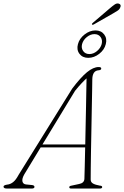

<svg xmlns="http://www.w3.org/2000/svg" viewBox="-48 -1097 721 1117"><path d="M93.5 -83Q79 -57.5 82.5 -41.8Q86 -26 103 -24L138 -20.5Q152.5 -19 152.5 -9.5Q152.5 0 135.5 0H-6Q-27.5 0 -27.5 -11Q-27.5 -20 -6 -23Q11.5 -24.5 28 -37.2Q44.5 -50 60 -79.5L372 -581.5Q421.5 -647 458.2 -677Q495 -707 526 -707Q541 -707 541 -698.5Q541 -689 525 -688Q490.5 -685.5 489 -637Q489 -615 488 -570Q487 -525 486 -466.5Q485 -408 483.8 -345Q482.5 -282 481.5 -223.5Q480.5 -165 480 -119.8Q479.5 -74.5 479.5 -52.5Q479.5 -37 493.2 -29.2Q507 -21.5 533 -17Q546.5 -16.5 546.5 -8.5Q546.5 0 531 0H366.5Q355 0 355 -8Q355 -14.5 365.5 -16.5L412 -26.5Q441.5 -32 443 -56Q444 -79 445 -128.2Q446 -177.5 447.5 -239.5H188.5ZM388.5 -568.5 199 -256.5H448Q449 -310 450.2 -366.5Q451.5 -423 452.5 -476Q453.5 -529 454.2 -572Q455 -615 455.5 -641Q444.5 -631.5 427 -613Q409.5 -594.5 388.5 -568.5ZM589 -1047Q607.5 -1063 619.5 -1071Q631.5 -1079 642.5 -1076Q650.5 -1074 653 -1067.5Q655.5 -1061 651 -1052.5Q647.5 -1042.5 636.2 -1035Q625 -1027.5 610 -1019L497 -954.5Q490.5 -951 487.5 -954.5Q485.5 -957 488 -960Q490.5 -963 493 -965ZM465.5 -760.5Q432 -760.5 414.2 -784Q396.5 -807.5 405.5 -840.5Q414 -873 444 -896.5Q474 -920 507.5 -920Q540.5 -920 558.2 -896.5Q576 -873 567.5 -840.5Q559.5 -807.5 529.5 -784Q499.5 -760.5 465.5 -760.5ZM501.5 -898.5Q478.5 -898.5 457.2 -881.5Q436 -864.5 429.5 -840.5Q423.5 -817 436 -799.8Q448.5 -782.5 472 -782.5Q495.5 -782.5 516.2 -799.8Q537 -817 543.5 -840.5Q549.5 -864.5 537.2 -881.5Q525 -898.5 501.5 -898.5Z"/></svg>

Font: Fraunces 9pt Thin
Style: Italic
Weight: 100
Italic angle: -16°
Version: Version 1.000;[b76b70a41]